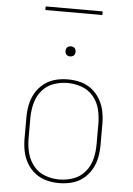

<svg xmlns="http://www.w3.org/2000/svg" viewBox="-61 -954 697 1007"><g transform="rotate(5 288.0 -450.5)"><path d="M288 8Q322 8 355 -0.5Q388 -9 414.5 -30Q441 -51 458 -80.5Q475 -110 481.5 -143Q488 -176 488 -210V-320Q488 -354 481.5 -387Q475 -420 458 -449.5Q441 -479 414.5 -500Q388 -521 355 -529.5Q322 -538 288 -538Q254 -538 221.5 -529.5Q189 -521 162 -500Q135 -479 118 -449.5Q101 -420 94.5 -387Q88 -354 88 -320V-210Q88 -176 94.5 -143Q101 -110 118 -80.5Q135 -51 162 -30Q189 -9 221.5 -0.5Q254 8 288 8ZM288 -11Q250 -11 213.5 -24Q177 -37 152.5 -67.5Q128 -98 118.5 -135Q109 -172 109 -210V-320Q109 -358 118.5 -395.5Q128 -433 152.5 -463Q177 -493 213.5 -506Q250 -519 288 -519Q326 -519 362.5 -506Q399 -493 424 -463Q449 -433 458 -395.5Q467 -358 467 -320V-210Q467 -172 458 -135Q449 -98 424 -67.5Q399 -37 362.5 -24Q326 -11 288 -11ZM288 -659Q295 -659 302 -662Q309 -665 312 -671.5Q315 -678 315 -685Q315 -692 312 -699Q309 -706 302 -709Q295 -712 288 -712Q281 -712 274.5 -709Q268 -706 265 -699Q262 -692 262 -685Q262 -678 265 -671.5Q268 -665 274.5 -662Q281 -659 288 -659ZM138 -890H438V-909H138Z"/></g></svg>

Font: Iosevka Sparkle Thin
Style: Regular
Weight: 100
Designer: Belleve Invis
Foundry: Belleve Invis
Version: Version 4.5.0; ttfautohint (v1.8.3)